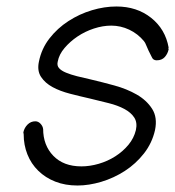

<svg xmlns="http://www.w3.org/2000/svg" viewBox="-20 -574 540 592"><path d="M499 -426Q499 -425 499.5 -424Q500 -423 500 -422Q497 -408 488 -398Q479 -388 463 -388Q452 -388 448 -398L438 -418Q434 -426 431 -434Q428 -442 424 -447Q405 -470 378.5 -482.5Q352 -495 323 -495Q297 -495 269.5 -486Q242 -477 219 -461.5Q196 -446 179 -426Q162 -406 158 -384Q155 -372 162 -364Q169 -356 183.5 -350Q198 -344 217.5 -339Q237 -334 260 -329Q294 -321 332.5 -310.5Q371 -300 401.5 -282.5Q432 -265 449 -238.5Q466 -212 458 -173Q449 -133 424 -101Q399 -69 365 -47Q331 -25 292.5 -13.5Q254 -2 219 -2Q181 -2 150.5 -14Q120 -26 98 -47.5Q76 -69 64.5 -98Q53 -127 53 -160Q52 -164 52 -166Q55 -180 65 -190Q75 -200 89 -200Q98 -200 105 -192.5Q112 -185 113 -176V-177Q113 -126 144.5 -93.5Q176 -61 231 -61Q257 -61 284.5 -69Q312 -77 335.5 -92Q359 -107 376 -127.5Q393 -148 399 -173Q404 -196 394 -211.5Q384 -227 363.5 -238Q343 -249 315 -256L258 -270Q227 -277 196 -285Q165 -293 142 -305.5Q119 -318 106.5 -337Q94 -356 100 -384Q108 -424 132.5 -455.5Q157 -487 191 -509Q225 -531 263.5 -542.5Q302 -554 339 -554Q402 -554 446 -519Q490 -484 500 -427Z"/></svg>

Font: VDS
Style: Thin Italic
Weight: 100
Width: 0
Designer: artmaker
Foundry: artmaker
Version: Version 1.000 2012 initial release